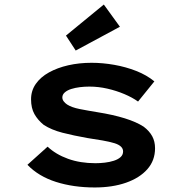

<svg xmlns="http://www.w3.org/2000/svg" viewBox="-20 -817 800 847"><path d="M398 10Q304 10 227 -14.5Q150 -39 101 -90L190 -170Q226 -136 280 -116.5Q334 -97 401 -97Q421 -97 442.5 -99.5Q464 -102 482.5 -108Q501 -114 512 -124Q523 -134 523 -149Q523 -173 486 -185Q463 -192 431.5 -197.5Q400 -203 366 -208Q304 -219 255.5 -231.5Q207 -244 173 -266Q147 -287 132 -313.5Q117 -340 117 -379Q117 -417 138 -447Q159 -477 196 -497.5Q233 -518 281 -529Q329 -540 384 -540Q433 -540 484 -531Q535 -522 581 -504Q627 -486 661 -458L589 -369Q564 -387 528.5 -402Q493 -417 453.5 -426Q414 -435 374 -435Q353 -435 332.5 -432.5Q312 -430 294.5 -424.5Q277 -419 266 -409.5Q255 -400 255 -387Q255 -378 261 -370Q267 -362 276 -356Q296 -343 331.5 -336Q367 -329 410 -322Q479 -311 530.5 -295Q582 -279 614 -258Q639 -239 651.5 -216Q664 -193 664 -163Q664 -109 630 -70.5Q596 -32 536 -11Q476 10 398 10ZM314 -594 271 -660 438 -797 509 -699Z"/></svg>

Font: Lexend Tera SemiBold
Style: Regular
Weight: 600
Version: Version 1.007